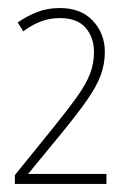

<svg xmlns="http://www.w3.org/2000/svg" viewBox="-20 -878 300 478"><path d="M17 -420V-442L110 -557Q148 -604 171 -636Q194 -668 204 -694Q214 -720 214 -748Q214 -785 193 -809Q172 -833 129 -833Q104 -833 81.5 -824.5Q59 -816 38 -800L24 -822Q47 -838 72.5 -848Q98 -858 129 -858Q182 -858 211.5 -826Q241 -794 241 -749Q241 -718 230.5 -690Q220 -662 196.5 -628.5Q173 -595 133 -546L50 -445H245V-420Z"/></svg>

Font: Noto Sans Tamil UI ExtraCondensed Thin
Style: Regular
Weight: 100
Width: 2
Designer: Jelle Bosma - Monotype Design Team
Foundry: Monotype Imaging Inc.
Version: Version 2.004; ttfautohint (v1.8.4.7-5d5b)